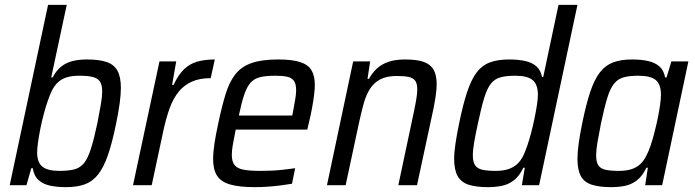

<svg xmlns="http://www.w3.org/2000/svg" viewBox="-20 -763 2864 791"><path d="M251 8Q216 8 187 2Q158 -4 139 -21Q120 -38 115 -70H109L89 0H20L178 -743H255L191 -444H197Q212 -473 232.5 -489Q253 -505 279 -511.5Q305 -518 338 -518Q389 -518 419.5 -507.5Q450 -497 464 -471.5Q478 -446 478 -401Q478 -374 473 -337Q468 -300 458 -252Q442 -174 424.5 -123.5Q407 -73 384 -44Q361 -15 329 -3.5Q297 8 251 8ZM225 -59Q263 -59 287 -65.5Q311 -72 326.5 -91.5Q342 -111 354.5 -150Q367 -189 381 -255Q390 -301 395.5 -333Q401 -365 401 -386Q401 -414 391.5 -427.5Q382 -441 361.5 -446Q341 -451 307 -451Q278 -451 257 -445Q236 -439 220.5 -425.5Q205 -412 194 -390Q186 -374 177 -348Q168 -322 160 -292Q152 -262 146 -231.5Q140 -201 136.5 -175.5Q133 -150 133 -135Q133 -94 154.5 -76.5Q176 -59 225 -59Z M528 0 637 -510H706L689 -413H695Q715 -456 739 -478.5Q763 -501 794 -509.5Q825 -518 865 -518L848 -441Q802 -441 770 -426.5Q738 -412 716 -385Q694 -358 679.5 -318.5Q665 -279 654 -229L605 0Z M1030 8Q966 8 928 -3Q890 -14 874 -39.5Q858 -65 858 -107Q858 -135 863.5 -171.5Q869 -208 879 -254Q894 -325 909.5 -375.5Q925 -426 950 -457.5Q975 -489 1017 -503.5Q1059 -518 1126 -518Q1183 -518 1216 -507.5Q1249 -497 1263 -474Q1277 -451 1277 -413Q1277 -397 1274 -372Q1271 -347 1265.5 -317.5Q1260 -288 1252 -255L1246 -229H951Q944 -194 939.5 -168.5Q935 -143 935 -125Q935 -98 946 -83.5Q957 -69 983 -64Q1009 -59 1053 -59Q1073 -59 1098 -60Q1123 -61 1148.5 -64Q1174 -67 1196 -70L1183 -6Q1165 -3 1139 0.5Q1113 4 1084.5 6Q1056 8 1030 8ZM964 -287H1184L1187 -302Q1192 -329 1196 -352Q1200 -375 1200 -391Q1200 -418 1190.5 -430.5Q1181 -443 1162.5 -447Q1144 -451 1114 -451Q1075 -451 1051 -445Q1027 -439 1012 -422Q997 -405 986 -372.5Q975 -340 964 -287Z M1327 0 1435 -510H1505L1494 -438H1500Q1513 -462 1532 -480Q1551 -498 1579.5 -508Q1608 -518 1649 -518Q1699 -518 1727 -507.5Q1755 -497 1767 -474.5Q1779 -452 1779 -416Q1779 -397 1775.5 -372Q1772 -347 1766 -316L1698 0H1621L1684 -297Q1691 -330 1695 -354Q1699 -378 1699 -394Q1699 -419 1690.5 -430.5Q1682 -442 1663.5 -446Q1645 -450 1614 -450Q1572 -450 1545.5 -435.5Q1519 -421 1503 -395Q1487 -369 1477.5 -333.5Q1468 -298 1459 -257L1404 0Z M1991 8Q1941 8 1910.5 -2Q1880 -12 1865.5 -37.5Q1851 -63 1851 -109Q1851 -135 1856.5 -172Q1862 -209 1872 -257Q1888 -335 1905 -385.5Q1922 -436 1944 -465Q1966 -494 1998.5 -506Q2031 -518 2077 -518Q2116 -518 2144.5 -511.5Q2173 -505 2190.5 -489Q2208 -473 2213 -446H2218L2281 -743H2359L2201 0H2130L2142 -72H2136Q2120 -38 2097.5 -20.5Q2075 -3 2048 2.5Q2021 8 1991 8ZM2022 -59Q2052 -59 2073.5 -66Q2095 -73 2110.5 -87Q2126 -101 2137 -124Q2144 -139 2152.5 -163.5Q2161 -188 2168.5 -217Q2176 -246 2182 -275Q2188 -304 2192 -330Q2196 -356 2196 -372Q2196 -415 2174.5 -433Q2153 -451 2103 -451Q2066 -451 2042 -444.5Q2018 -438 2002.5 -418.5Q1987 -399 1975 -360Q1963 -321 1949 -255Q1939 -209 1933.5 -177Q1928 -145 1928 -123Q1928 -96 1937.5 -82Q1947 -68 1968 -63.5Q1989 -59 2022 -59Z M2498 8Q2449 8 2418 -2Q2387 -12 2373 -37.5Q2359 -63 2359 -109Q2359 -135 2364 -172Q2369 -209 2379 -257Q2395 -335 2412 -385.5Q2429 -436 2451.5 -465Q2474 -494 2506 -506Q2538 -518 2584 -518Q2622 -518 2650.5 -511.5Q2679 -505 2697 -489Q2715 -473 2720 -444H2726L2746 -510H2816L2708 0H2638L2649 -72H2643Q2627 -38 2604.5 -20.5Q2582 -3 2555.5 2.5Q2529 8 2498 8ZM2529 -59Q2560 -59 2581.5 -66Q2603 -73 2618 -87Q2633 -101 2644 -124Q2652 -139 2660.5 -164Q2669 -189 2676.5 -218.5Q2684 -248 2690 -277Q2696 -306 2699.5 -331.5Q2703 -357 2703 -372Q2703 -415 2682 -433Q2661 -451 2610 -451Q2573 -451 2549.5 -444.5Q2526 -438 2510 -418.5Q2494 -399 2482 -360Q2470 -321 2456 -255Q2447 -209 2441.5 -177Q2436 -145 2436 -123Q2436 -96 2445 -82Q2454 -68 2475 -63.5Q2496 -59 2529 -59Z"/></svg>

Font: Saira SemiCondensed
Style: Italic
Weight: 400
Width: 4
Italic angle: -12°
Designer: Hector Gatti with collaboration of the Omnibus-Type team
Foundry: Omnibus-Type
Version: Version 1.101